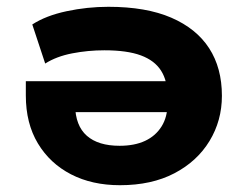

<svg xmlns="http://www.w3.org/2000/svg" viewBox="-20 -534 735 565"><path d="M333 11Q251 11 189 -21Q127 -53 91.5 -112Q56 -171 56 -253V-295H498V-204H184L201 -224Q202 -164 235.5 -134.5Q269 -105 332 -105Q376 -105 407 -119.5Q438 -134 455.5 -162Q473 -190 473 -230V-251Q473 -296 454 -326Q435 -356 394.5 -371Q354 -386 287 -386Q239 -386 192.5 -377Q146 -368 113 -347L75 -462Q115 -488 176 -501Q237 -514 299 -514Q410 -514 484 -482Q558 -450 595.5 -392Q633 -334 633 -252Q633 -179 596.5 -119Q560 -59 493 -24Q426 11 333 11Z"/></svg>

Font: Nunito Sans 7pt SemiExpanded ExtraBold
Style: Regular
Weight: 800
Width: 6
Designer: Vernon Adams
Foundry: Vernon Adams
Version: Version 3.101;gftools[0.9.27]